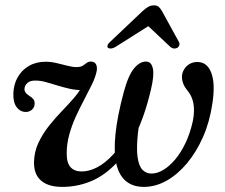

<svg xmlns="http://www.w3.org/2000/svg" viewBox="-20 -704 862 734"><path d="M540.5 -468.5Q559 -467.5 564.5 -441.5Q570 -415.5 557 -361.5Q533 -259 497.2 -187.8Q461.5 -116.5 417.5 -72.8Q373.5 -29 323 -9.2Q272.5 10.5 218 10.5Q164.5 10.5 136.8 -13.8Q109 -38 110 -85Q111 -124.5 127.2 -158.8Q143.5 -193 167.5 -223.2Q191.5 -253.5 217.5 -280.2Q243.5 -307 265 -332.2Q286.5 -357.5 297 -381.5L293 -359.5Q269 -359.5 245 -365Q221 -370.5 198.5 -377.5Q176 -384.5 155.2 -390.2Q134.5 -396 116 -396Q96 -396.5 85 -387Q74 -377.5 73.5 -363.5Q73 -349.5 91.5 -338Q103 -331 107.8 -324.5Q112.5 -318 112.5 -308Q112 -293 102 -284.5Q92 -276 79 -276Q57.5 -276 43.8 -294.2Q30 -312.5 31 -346Q32 -381 47.5 -408.5Q63 -436 90.5 -452Q118 -468 155 -468Q174.5 -468 195.8 -463Q217 -458 237.2 -452.8Q257.5 -447.5 272 -447.5Q288.5 -447.5 296.8 -453Q305 -458.5 311.8 -463.8Q318.5 -469 329 -468.5Q341 -468 346.5 -459.2Q352 -450.5 350 -434Q345 -409 331.5 -381.2Q318 -353.5 301.8 -323Q285.5 -292.5 270.2 -259.2Q255 -226 245 -190.2Q235 -154.5 235 -117Q235 -81 249.8 -64.8Q264.5 -48.5 292.5 -48.5Q320.5 -48.5 351.2 -64.2Q382 -80 414 -114.8Q446 -149.5 477.2 -206.8Q508.5 -264 536 -347Q514 -256.5 507.5 -196.8Q501 -137 506 -102.8Q511 -68.5 525 -54.5Q539 -40.5 559 -40.5Q581 -40.5 604.5 -54.5Q628 -68.5 650 -94.8Q672 -121 689.5 -158Q707 -195 717 -240.5Q722 -266 721.5 -287Q721 -308 715 -325.2Q709 -342.5 698 -356Q687 -369 681.2 -382.5Q675.5 -396 675.5 -411.5Q676 -425.5 683.5 -438.2Q691 -451 704 -459Q717 -467 734.5 -467Q772 -467 787.8 -425.5Q803.5 -384 792 -309Q782 -239.5 756.5 -181.2Q731 -123 695 -80Q659 -37 616.8 -13.2Q574.5 10.5 530 10.5Q488 10.5 461.2 -11.8Q434.5 -34 424.5 -79Q414.5 -124 421.5 -192Q428.5 -260 453 -351.5Q470.5 -416.5 493 -443.2Q515.5 -470 540.5 -468.5ZM571.5 -619.5H530.5L632 -524Q638.5 -519 645.5 -518.5Q652.5 -518 658.5 -521.5Q663.5 -525 665.5 -531Q667.5 -537 663.5 -544.5L599 -662Q593 -672.5 586.5 -678Q580 -683.5 568.5 -683.5Q556.5 -683.5 546.8 -678Q537 -672.5 525.5 -662L401.5 -544.5Q393 -537 391.2 -531Q389.5 -525 392.5 -521.5Q397 -518 404.2 -518.5Q411.5 -519 420.5 -524Z"/></svg>

Font: Fraunces
Style: Italic
Weight: 400
Italic angle: -16°
Version: Version 1.000;[b76b70a41]